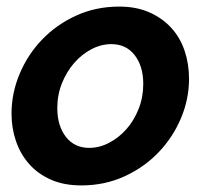

<svg xmlns="http://www.w3.org/2000/svg" viewBox="-20 -553 626 583"><path d="M227 10Q174 10 134.5 -7.5Q95 -25 68.5 -55Q42 -85 28.5 -124.5Q15 -164 15 -208Q15 -270 39.5 -328.5Q64 -387 107.5 -432.5Q151 -478 211 -505.5Q271 -533 342 -533Q394 -533 433.5 -515.5Q473 -498 500 -468.5Q527 -439 540.5 -399Q554 -359 554 -314Q554 -252 529.5 -194Q505 -136 461.5 -90.5Q418 -45 358 -17.5Q298 10 227 10ZM251 -104Q282 -104 311.5 -119.5Q341 -135 364 -161Q387 -187 401 -222.5Q415 -258 415 -298Q415 -352 389 -385.5Q363 -419 318 -419Q287 -419 257.5 -403.5Q228 -388 205 -361.5Q182 -335 168 -300Q154 -265 154 -225Q154 -171 180 -137.5Q206 -104 251 -104Z"/></svg>

Font: PTCRaleway
Style: Bold Italic
Weight: 700
Italic angle: -12°
Designer: Matt McInerney, Pablo Impallari, Rodrigo Fuenzalida
Foundry: Matt McInerney, Pablo Impallari, Rodrigo Fuenzalida
Version: Version 3.000g; ttfautohint (v1.5) -l 8 -r 28 -G 28 -x 14 -D